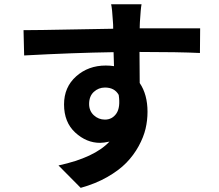

<svg xmlns="http://www.w3.org/2000/svg" viewBox="-20 -823 1040 912"><path d="M403.3 -329.1Q403.3 -295.9 425.8 -275.4Q448.2 -254.9 478.5 -254.9Q512.7 -254.9 532.7 -283.7Q552.7 -312.5 543.9 -372.1Q524.4 -407.2 478.5 -407.2Q448.2 -407.2 425.8 -386.7Q403.3 -366.2 403.3 -329.1ZM930.7 -688.5 929.7 -571.3Q830.1 -576.2 642.6 -576.2Q643.6 -526.4 643.6 -428.7Q680.7 -374 680.7 -292Q680.7 -251 671.4 -211.4Q662.1 -171.9 638.7 -128.9Q615.2 -85.9 580.1 -49.8Q544.9 -13.7 489.3 18.1Q433.6 49.8 363.3 69.3L257.8 -37.1Q428.7 -74.2 500 -150.4Q472.7 -144.5 455.1 -144.5Q390.6 -144.5 337.4 -193.4Q284.2 -242.2 284.2 -327.1Q284.2 -409.2 341.8 -460.4Q399.4 -511.7 482.4 -511.7Q503.9 -511.7 521.5 -508.8L519.5 -575.2Q330.1 -572.3 94.7 -559.6L91.8 -679.7Q158.2 -679.7 325.7 -683.1Q493.2 -686.5 517.6 -686.5Q517.6 -710 516.6 -716.8Q512.7 -784.2 507.8 -802.7H652.3Q648.4 -783.2 644.5 -717.8Q644.5 -714.8 644 -705.1Q643.6 -695.3 643.6 -688.5Z"/></svg>

Font: GenEi Gothic M Regular
Style: Bold
Weight: 700
Designer: o_tamon (Modified); [Source Han Sans]
Ryoko NISHIZUKA  (kana & ideographs); Paul D. Hunt (Latin, Greek & Cyrillic); Wenl
Version: Version 1.1a;Original Version 1.004